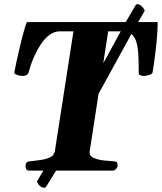

<svg xmlns="http://www.w3.org/2000/svg" viewBox="-20 -796 756 896"><path d="M99.1 -21Q99.1 -30.8 103.3 -36.4Q107.4 -42 118.2 -43Q141.6 -45.4 167.7 -49.1Q193.8 -52.7 213.6 -61.8Q233.4 -70.8 235.8 -88.9L322.8 -649.9H260.7Q233.4 -649.9 211.2 -633.3Q189 -616.7 171.9 -591.3Q154.8 -565.9 142.3 -538.8Q129.9 -511.7 122.8 -489.5Q115.7 -467.3 113.3 -457.5Q110.4 -448.2 101.8 -444.8Q93.3 -441.4 85.4 -441.4Q82 -441.4 72.3 -443.1Q62.5 -444.8 54.2 -448.7Q45.9 -452.6 46.9 -458Q50.3 -477.1 56.6 -506.6Q63 -536.1 70.6 -568.4Q78.1 -600.6 85.4 -628.9Q92.8 -657.2 98.6 -675Q104.5 -692.9 106.4 -692.9H715.8Q715.8 -658.7 712.2 -617.2Q708.5 -575.7 703.1 -534.2Q697.8 -492.7 691.9 -458Q690.4 -449.7 673.8 -445.6Q657.2 -441.4 651.9 -441.4Q642.6 -441.4 634.8 -444.8Q627 -448.2 627.4 -457.5Q627.4 -501.5 625.7 -536.9Q624 -572.3 617.2 -597.4Q610.4 -622.6 594.5 -636.2Q578.6 -649.9 549.8 -649.9H484.9L397.9 -85.4Q397.9 -66.9 418.5 -58.3Q439 -49.8 466.1 -47.1Q493.2 -44.4 511.7 -43Q521.5 -42.5 525.1 -39.1Q528.8 -35.6 528.8 -24.4Q528.8 -16.1 522 -8.1Q515.1 0 506.8 0H112.8Q105.5 0 102.3 -7.3Q99.1 -14.6 99.1 -21ZM654.8 -744.6 596.7 -645.5 585 -622.6 256.3 -23.4 244.6 -4.9 194.8 76.2Q192.4 80.1 187 80.1Q174.8 80.1 163.8 69.3Q152.8 58.6 153.3 49.3L204.1 -37.1L214.4 -48.3L543 -648.9L555.2 -673.3L612.8 -771.5Q615.2 -776.4 622.1 -776.4Q632.3 -776.4 643.8 -764.2Q655.3 -752 654.8 -744.6Z"/></svg>

Font: Gelasio
Style: Bold Italic
Weight: 700
Italic angle: -8.5°
Designer: Eben Sorkin
Foundry: Eben Sorkin
Version: Version 1.008